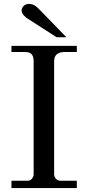

<svg xmlns="http://www.w3.org/2000/svg" viewBox="-20 -955 447 975"><path d="M38.1 -37.1V0H370.1V-37.1H286.1C266.1 -37.1 254.9 -56.2 254.9 -69.8V-643.1C254.9 -687 288.1 -690.9 312 -690.9H370.1V-722.2H38.1V-690.9H105C128.9 -690.9 150.9 -686 150.9 -643.1V-69.8C150.9 -56.2 139.2 -37.1 122.1 -37.1ZM183.1 -903.8C165 -921.9 152.8 -935.1 126 -935.1C103 -935.1 89.8 -916 89.8 -901.9C89.8 -882.8 110.8 -865.2 126 -856.9L267.1 -766.1C267.1 -766.1 317.9 -765.1 316.9 -766.1Z"/></svg>

Font: MusGlyphs-Text
Style: Regular
Weight: 400
Version: Version 2.1.1